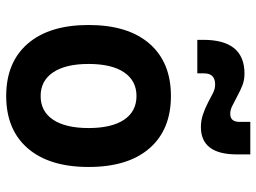

<svg xmlns="http://www.w3.org/2000/svg" viewBox="-125 -701 836 626"><g transform="rotate(90 293.0 -388.0)"><path d="M293 9.8Q183.1 9.8 122.3 -60.5Q61.5 -130.9 61.5 -258.8Q61.5 -387.2 122.3 -457.3Q183.1 -527.3 293 -527.3Q402.8 -527.3 463.6 -457.3Q524.4 -387.2 524.4 -258.8Q524.4 -130.9 463.6 -60.5Q402.8 9.8 293 9.8ZM293 -102.5Q343.3 -102.5 370.4 -143.3Q397.5 -184.1 397.5 -258.8Q397.5 -334 370.4 -374.5Q343.3 -415 293 -415Q243.2 -415 215.8 -374.5Q188.5 -334 188.5 -258.8Q188.5 -184.1 215.8 -143.3Q243.2 -102.5 293 -102.5ZM109.9 -613.3V-632.8Q109.9 -767.1 219.7 -767.1Q240.7 -767.1 257.3 -760.7Q273.9 -754.4 294.4 -743.2Q313 -733.4 325.7 -727.1Q338.4 -720.7 351.1 -720.7Q377.4 -720.7 377.4 -751V-786.1H483.4V-742.2Q483.4 -625 394 -625Q373.5 -625 353.5 -631.6Q333.5 -638.2 312 -649.4Q296.4 -657.7 283 -664.6Q269.5 -671.4 255.4 -671.4Q219.2 -671.4 219.2 -635.3V-613.3Z"/></g></svg>

Font: Caskaydia Cove SemiBold
Style: Regular
Weight: 600
Monospace: yes
Designer: Aaron Bell
Foundry: Saja Typeworks
Version: Version 4.300; ttfautohint (v1.8.3)